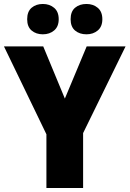

<svg xmlns="http://www.w3.org/2000/svg" viewBox="-20 -999 653 968"><path d="M307 -502 417 -765H613L399 -328V-51H214V-322L0 -765H198ZM117 -902Q117 -941 139.5 -960Q162 -979 196 -979Q230 -979 253 -959.5Q276 -940 276 -902Q276 -865 253 -845.5Q230 -826 196 -826Q162 -826 139.5 -845Q117 -864 117 -902ZM336 -902Q336 -941 358.5 -960Q381 -979 416 -979Q450 -979 473 -959.5Q496 -940 496 -902Q496 -865 473 -845.5Q450 -826 416 -826Q381 -826 358.5 -845Q336 -864 336 -902Z"/></svg>

Font: Noto Sans Tamil UI SemiCondensed Black
Style: Regular
Weight: 900
Width: 4
Designer: Jelle Bosma - Monotype Design Team
Foundry: Monotype Imaging Inc.
Version: Version 2.004; ttfautohint (v1.8.4.7-5d5b)